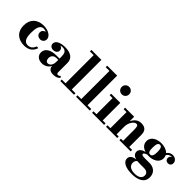

<svg xmlns="http://www.w3.org/2000/svg" viewBox="127 -1885 3270 3270"><g transform="rotate(45 1762.0 -250.0)"><path d="M491 -133.5H452.5C431 -82.5 399.5 -38 327 -38C242.5 -38 218 -115.5 218 -230C218 -324 231 -432.5 321.5 -432.5C340.5 -432.5 363.5 -427 384.5 -417.5C348 -410 318 -382.5 318 -340C318 -285 365 -258.5 405 -258.5C450.5 -258.5 489 -290 489 -341C489 -409 407 -469.5 287 -469.5C130 -469.5 40.5 -375 40.5 -230C40.5 -65 150 10 287 10C403 10 465 -47 491 -133.5Z M797.5 -261.5C655.5 -261.5 573.5 -202.5 573.5 -113.5C573.5 -37.5 629.5 10 716 10C784.5 10 842 -25.5 872.5 -83.5V-80C872.5 -21 919.5 10 987.5 10C1049.5 10 1098 -10.5 1116 -45L1094 -67.5C1084 -52 1063 -43.5 1049.5 -43.5C1025 -43.5 1020.5 -61 1020.5 -84V-304.5C1020.5 -400.5 956 -468 800.5 -468C709.5 -468 608.5 -437 608.5 -360C608.5 -315 644.5 -287 693 -287C738.5 -287 780 -313 780 -362C780 -396.5 757 -419.5 725.5 -428.5C743 -433 761.5 -435 776.5 -435C856.5 -435 872.5 -376.5 872.5 -304.5V-261.5ZM788 -61.5C753.5 -61.5 732.5 -88 732.5 -135C732.5 -183.5 760.5 -230.5 833.5 -230.5H872.5V-182.5C872.5 -97 825 -61.5 788 -61.5Z M1151.5 -36V0H1481.5V-36H1391.5V-750H1151.5V-714H1242V-36Z M1531.5 -36V0H1861.5V-36H1771.5V-750H1531.5V-714H1622V-36Z M1962 -670C1962 -619 2001 -580 2052 -580C2103 -580 2142 -619 2142 -670C2142 -721 2103 -760 2052 -760C2001 -760 1962 -721 1962 -670ZM1917 -36V0H2207V-36H2137V-460H1917V-424H1987V-36Z M2253 -36V0H2523V-36H2471.5V-223.5C2471.5 -318.5 2533.5 -403 2582 -403C2620.5 -403 2628.5 -379.5 2628.5 -295.5V-36H2576V0H2846.5V-36H2776.5V-320C2776.5 -407 2748.5 -470 2634.5 -470C2553 -470 2500.5 -415 2471.5 -350.5V-460H2253V-424H2323.5V-36Z M2919 -68C2919 -17.5 2953 15 3010 30C2961.5 34 2887 56 2887 128C2887 222.5 3004 260 3129 260C3267 260 3390.5 215.5 3390.5 82C3390.5 -53.5 3286 -88.5 3211 -88.5C3182.5 -88.5 3146 -87.5 3111 -87.5C3056.5 -87.5 3022.5 -92.5 3022.5 -118C3022.5 -135.5 3055 -153 3087.5 -162C3098.5 -160.5 3110 -160 3121 -160C3217 -160 3328 -204.5 3328 -315C3328 -338.5 3323 -359.5 3314 -377C3338.5 -420 3376 -429.5 3401.5 -429.5C3406 -429.5 3410.5 -429 3414.5 -428.5C3391 -421.5 3371.5 -402.5 3371.5 -370C3371.5 -328 3403 -304.5 3437 -304.5C3471 -304.5 3505 -323 3505 -374.5C3505 -418.5 3465.5 -465 3398.5 -465C3364 -465 3321 -450 3293 -407C3253 -450.5 3183.5 -469.5 3121 -469.5C3025 -469.5 2912 -425.5 2912 -315C2912 -238.5 2966 -193.5 3031.5 -173C2969.5 -158 2919 -125 2919 -68ZM3065 -315C3065 -398 3083 -433.5 3121 -433.5C3159 -433.5 3177 -398 3177 -315C3177 -238 3159 -196.5 3121 -196.5C3072 -196.5 3065 -238 3065 -315ZM3008 111.5C3008 75 3022.5 51.5 3043.5 36C3058.5 38 3074.5 39 3091.5 39H3206C3271 39 3308 67 3308 120.5C3308 192.5 3241 220.5 3159 220.5C3061.5 220.5 3008 178 3008 111.5Z"/></g></svg>

Font: Bodoni* 06
Style: Bold
Weight: 700
Version: Version 2.2